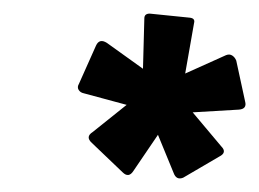

<svg xmlns="http://www.w3.org/2000/svg" viewBox="-20 -694 381 282"><path d="M160 -441 115 -484Q105 -493 116 -500L166 -540L103 -557Q98 -558 95.5 -562Q93 -566 96 -571L121 -627Q126 -638 137 -631L190 -593L192 -667Q192 -674 200 -674L259 -668Q267 -667 265 -660L252 -586L312 -613Q317 -615 321 -612.5Q325 -610 327 -605L340 -545Q343 -534 331 -533L263 -529L305 -479Q314 -470 302 -464L249 -433Q239 -429 235 -440L212 -496L176 -443Q169 -432 160 -441Z"/></svg>

Font: Sofia Sans Extra Condensed ExtraBold
Style: Italic
Weight: 800
Italic angle: -9°
Designer: Botio Nikoltchev, Ani Petrova
Foundry: lettersoup
Version: Version 4.101; ttfautohint (v1.8.4.7-5d5b)